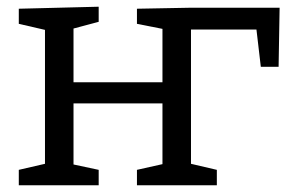

<svg xmlns="http://www.w3.org/2000/svg" viewBox="-20 -552 869 572"><path d="M388 -526 549 -529H813L810 -353H757L744 -464H549V-64L626 -46V0H388V-46L464 -63V-244H199V-62L274 -46V0H36V-46L114 -64V-463L36 -481V-526L274 -532V-487L199 -467V-307H464V-466L388 -481Z"/></svg>

Font: Bitter Pro
Style: Regular
Weight: 400
Designer: Sol Matas, and Bitter project Authors
Foundry: Sol Matas
Version: Version 1.010